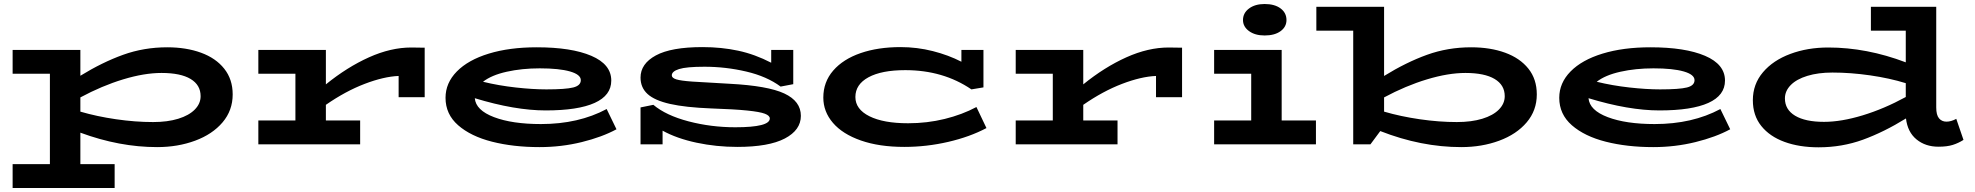

<svg xmlns="http://www.w3.org/2000/svg" viewBox="-20 -720 9853 958"><path d="M1141 -249Q1141 -169 1090.5 -109.5Q1040 -50 953.5 -18Q867 14 764 14Q576 14 381 -58V99H552V218H43V99H229V-352H43V-471H381V-342Q490 -409 594 -446.5Q698 -484 814 -484Q909 -484 983 -457Q1057 -430 1099 -377Q1141 -324 1141 -249ZM981 -240Q981 -296 931 -326Q881 -356 786 -356Q700 -356 594.5 -324Q489 -292 381 -234V-163Q463 -139 559 -125Q655 -111 744 -111Q816 -111 869.5 -127.5Q923 -144 952 -173.5Q981 -203 981 -240Z M2099 -482V-235H1969V-341Q1895 -338 1799.5 -301.5Q1704 -265 1606 -197V-119H1777V0H1269V-119H1454V-352H1269V-471H1606V-299Q1712 -385 1821 -434Q1930 -483 2032 -483Z M3056 -75Q2984 -36 2882.5 -11Q2781 14 2672 14Q2541 14 2435 -13Q2329 -40 2266 -95Q2203 -150 2203 -232Q2203 -306 2259.5 -363.5Q2316 -421 2419 -452.5Q2522 -484 2658 -484Q2831 -484 2930.5 -441.5Q3030 -399 3030 -318Q3030 -244 2947 -206.5Q2864 -169 2703 -169Q2549 -169 2349 -230Q2354 -170 2445 -135.5Q2536 -101 2679 -101Q2867 -101 3007 -176ZM2390 -312Q2468 -293 2553 -283.5Q2638 -274 2706 -274Q2802 -274 2840 -283.5Q2878 -293 2878 -320Q2878 -348 2824 -363.5Q2770 -379 2673 -379Q2584 -379 2508 -362Q2432 -345 2390 -312Z M3976 -142Q3976 -71 3896 -29Q3816 13 3659 13Q3554 13 3455.5 -8Q3357 -29 3286 -68V0H3176V-184L3240 -197Q3303 -144 3415.5 -114.5Q3528 -85 3649 -85Q3821 -85 3821 -129Q3821 -143 3796.5 -152.5Q3772 -162 3708.5 -168.5Q3645 -175 3528 -179Q3400 -184 3323 -201.5Q3246 -219 3211 -251Q3176 -283 3176 -333Q3176 -402 3252.5 -443.5Q3329 -485 3485 -485Q3580 -485 3663.5 -467Q3747 -449 3828 -407V-471H3938V-300L3875 -288Q3806 -339 3703.5 -363Q3601 -387 3495 -387Q3405 -387 3368.5 -375.5Q3332 -364 3332 -344Q3332 -331 3354.5 -324Q3377 -317 3433 -313Q3489 -309 3621 -302Q3811 -292 3893.5 -253.5Q3976 -215 3976 -142Z M4902 -81Q4819 -37 4711 -12Q4603 13 4492 13Q4367 13 4275.5 -19Q4184 -51 4136 -107Q4088 -163 4088 -233Q4088 -311 4137.5 -368Q4187 -425 4274 -455Q4361 -485 4473 -485Q4556 -485 4634.5 -465Q4713 -445 4777 -412V-471H4887V-284L4827 -274Q4686 -370 4497 -370Q4379 -370 4313.5 -334.5Q4248 -299 4248 -236Q4248 -175 4318 -140Q4388 -105 4511 -105Q4606 -105 4693.5 -126.5Q4781 -148 4852 -186Z M5878 -482V-235H5748V-341Q5674 -338 5578.5 -301.5Q5483 -265 5385 -197V-119H5556V0H5048V-119H5233V-352H5048V-471H5385V-299Q5491 -385 5600 -434Q5709 -483 5811 -483Z M6182 -620Q6182 -655 6212 -677.5Q6242 -700 6290 -700Q6340 -700 6369.5 -678Q6399 -656 6399 -620Q6399 -586 6369.5 -564.5Q6340 -543 6290 -543Q6242 -543 6212 -565Q6182 -587 6182 -620ZM6546 -119V0H6038V-119H6223V-352H6038V-471H6375V-119Z M7648 -249Q7648 -169 7597.5 -109.5Q7547 -50 7460.5 -18Q7374 14 7271 14Q7071 14 6867 -66L6818 0H6732V-567H6548V-686H6886V-341Q6996 -409 7100 -446.5Q7204 -484 7320 -484Q7416 -484 7490 -457Q7564 -430 7606 -377.5Q7648 -325 7648 -249ZM7488 -240Q7488 -296 7437.5 -326Q7387 -356 7292 -356Q7206 -356 7100 -324Q6994 -292 6886 -234V-163Q6968 -139 7064 -125Q7160 -111 7249 -111Q7322 -111 7376 -127.5Q7430 -144 7459 -173.5Q7488 -203 7488 -240Z M8613 -75Q8541 -36 8439.5 -11Q8338 14 8229 14Q8098 14 7992 -13Q7886 -40 7823 -95Q7760 -150 7760 -232Q7760 -306 7816.5 -363.5Q7873 -421 7976 -452.5Q8079 -484 8215 -484Q8388 -484 8487.5 -441.5Q8587 -399 8587 -318Q8587 -244 8504 -206.5Q8421 -169 8260 -169Q8106 -169 7906 -230Q7911 -170 8002 -135.5Q8093 -101 8236 -101Q8424 -101 8564 -176ZM7947 -312Q8025 -293 8110 -283.5Q8195 -274 8263 -274Q8359 -274 8397 -283.5Q8435 -293 8435 -320Q8435 -348 8381 -363.5Q8327 -379 8230 -379Q8141 -379 8065 -362Q7989 -345 7947 -312Z M9777 -22Q9752 -6 9723.5 3Q9695 12 9652 12Q9587 12 9542.5 -24.5Q9498 -61 9490 -129Q9380 -61 9275.5 -23Q9171 15 9054 15Q8958 15 8884 -12Q8810 -39 8768 -91.5Q8726 -144 8726 -220Q8726 -300 8776.5 -359.5Q8827 -419 8913 -451Q8999 -483 9102 -483Q9294 -483 9489 -409V-567H9315V-686H9641V-184Q9641 -146 9655 -129.5Q9669 -113 9692 -113Q9715 -113 9741 -127ZM9081 -112Q9167 -112 9274 -144.5Q9381 -177 9489 -236V-305Q9408 -330 9311 -344Q9214 -358 9123 -358Q9052 -358 8998 -341.5Q8944 -325 8915 -295.5Q8886 -266 8886 -229Q8886 -173 8937 -142.5Q8988 -112 9081 -112Z"/></svg>

Font: BioRhyme Expanded ExtraBold
Style: Regular
Weight: 800
Width: 7
Designer: Aoife Mooney
Foundry: Aoife Mooney Type
Version: Version 1.001